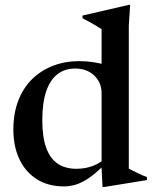

<svg xmlns="http://www.w3.org/2000/svg" viewBox="-20 -756 633 790"><path d="M398 -371.5Q398 -416.5 367.8 -445.2Q337.5 -474 289 -474Q246 -474 215.8 -450.2Q185.5 -426.5 169.8 -379.2Q154 -332 154 -261Q154 -193 169.8 -148.8Q185.5 -104.5 216.8 -83Q248 -61.5 294.5 -61.5Q331.5 -61.5 363.5 -73.8Q395.5 -86 425 -115L429.5 -97.5Q398 -65.5 372.8 -44.2Q347.5 -23 325.5 -11Q303.5 1 283.5 6Q263.5 11 243.5 11Q178.5 11 132 -18.2Q85.5 -47.5 60.2 -100.2Q35 -153 35 -222.5Q35 -289.5 55.2 -342Q75.5 -394.5 112.2 -430.5Q149 -466.5 198.5 -485.5Q248 -504.5 306 -504.5Q335 -504.5 363.8 -500.2Q392.5 -496 420.8 -487.2Q449 -478.5 475 -464.5L398 -450.5V-636Q391.5 -640.5 378.5 -648.2Q365.5 -656 350 -664.8Q334.5 -673.5 319.5 -681V-692L510 -736H515.5L510 -651V-62Q514.5 -59.5 523.5 -55Q532.5 -50.5 543.5 -45.2Q554.5 -40 565.2 -35.2Q576 -30.5 584.5 -27.5V-15L408.5 13.5H402L398 -62.5Z"/></svg>

Font: Newsreader 60pt Medium
Style: Regular
Weight: 500
Designer: Hugues Gentile
Foundry: Production Type
Version: Version 1.003